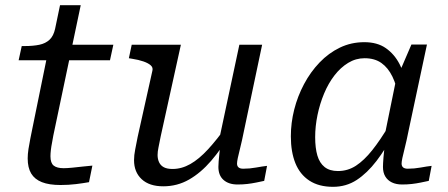

<svg xmlns="http://www.w3.org/2000/svg" viewBox="-20 -710 1733 742"><path d="M214 5Q170 5 142 -6Q114 -17 100.5 -39.5Q87 -62 87 -98Q87 -114 90 -134Q93 -154 97.5 -176Q102 -198 106 -218L168 -522L217 -537H418L405 -477H52L64 -532H75Q108 -532 132 -537Q156 -542 171.5 -556.5Q187 -571 193 -599L212 -690H292L186 -186Q184 -173 181 -158Q178 -143 176.5 -129.5Q175 -116 175 -106Q175 -80 187.5 -70Q200 -60 226 -60Q239 -60 259.5 -62Q280 -64 301.5 -66.5Q323 -69 337 -70L324 -6Q302 -2 273.5 1.5Q245 5 214 5Z M601 -183Q596 -157 592.5 -140.5Q589 -124 589 -111Q589 -95 595 -82.5Q601 -70 613.5 -63.5Q626 -57 647 -57Q682 -57 715.5 -76Q749 -95 784 -133Q819 -171 858 -226L872 -196Q836 -135 796 -88.5Q756 -42 710.5 -16Q665 10 611 10Q557 10 527.5 -17.5Q498 -45 498 -91Q498 -110 502.5 -132.5Q507 -155 512 -181L569 -437Q572 -449 562.5 -457.5Q553 -466 534.5 -472.5Q516 -479 490 -483L478 -485L489 -537H679ZM923 -205Q915 -165 908.5 -139.5Q902 -114 899 -99.5Q896 -85 896 -78Q896 -68 902 -63Q908 -58 920 -58Q945 -58 969.5 -62.5Q994 -67 1012 -69L1001 -11Q987 -8 970 -4.5Q953 -1 935.5 1Q918 3 898 3Q864 3 844 -14.5Q824 -32 824 -65Q824 -73 825 -86.5Q826 -100 828 -118Q830 -136 832 -157L823 -152L905 -537H993Z M1555 -376 1521 -333Q1513 -380 1496.5 -414Q1480 -448 1454 -466.5Q1428 -485 1389 -485Q1355 -485 1325.5 -467Q1296 -449 1272.5 -418.5Q1249 -388 1232.5 -348.5Q1216 -309 1207 -265.5Q1198 -222 1198 -180Q1198 -138 1206.5 -109Q1215 -80 1234.5 -64.5Q1254 -49 1286 -49Q1324 -49 1355.5 -69.5Q1387 -90 1418.5 -129.5Q1450 -169 1485 -228L1504 -198Q1471 -135 1435 -88Q1399 -41 1358.5 -14.5Q1318 12 1267 12Q1212 12 1175.5 -12Q1139 -36 1121.5 -79.5Q1104 -123 1104 -183Q1104 -235 1117 -286.5Q1130 -338 1155 -385Q1180 -432 1215 -468.5Q1250 -505 1293.5 -526Q1337 -547 1388 -547Q1438 -547 1471 -524Q1504 -501 1524 -462.5Q1544 -424 1555 -376ZM1630 -538 1559 -205Q1551 -165 1544.5 -139.5Q1538 -114 1535 -99.5Q1532 -85 1532 -78Q1532 -68 1538 -63Q1544 -58 1556 -58Q1581 -58 1605.5 -62.5Q1630 -67 1648 -69L1637 -11Q1623 -8 1606 -4.5Q1589 -1 1571.5 1Q1554 3 1534 3Q1511 3 1494.5 -5Q1478 -13 1469 -28Q1460 -43 1460 -65Q1460 -77 1462 -102Q1464 -127 1468 -162L1460 -154L1512 -409L1517 -415L1570 -538Z"/></svg>

Font: Roboto Serif
Style: Italic
Weight: 400
Italic angle: -10°
Designer: Greg Gazdowicz
Foundry: Commercial Type
Version: Version 1.008